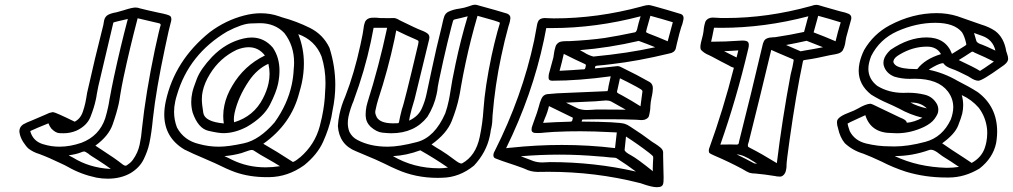

<svg xmlns="http://www.w3.org/2000/svg" viewBox="-20 -759 4236 803"><path d="M506.3 -65.9Q508.8 -65.9 516.6 -72.3Q528.3 -80.1 536.1 -91.3Q556.6 -119.6 564 -153.8Q571.3 -188 573.7 -220.7Q589.4 -369.1 627.9 -552.2Q647 -640.1 651.9 -653.8V-655.3Q651.9 -659.7 645.5 -661.6L555.7 -682.6Q522.9 -558.6 496.6 -435.1Q488.3 -395.5 482.9 -362.3Q480.5 -343.8 476.6 -325.2Q467.8 -285.6 450.9 -237.8Q434.1 -189.9 378.9 -149.9L416.5 -125Q457 -99.6 493.7 -70.8Q499.5 -65.9 506.3 -65.9ZM229 -145.5Q273.4 -145.5 321.3 -162.1Q395 -190.4 419.9 -263.7Q427.2 -287.6 432.1 -311Q435.5 -326.2 437.5 -340.8Q446.3 -389.2 456.5 -437Q483.9 -564 514.6 -679.7Q455.6 -666.5 454.1 -664.6L391.1 -397.9L384.8 -365.2Q383.3 -353 380.4 -340.8Q373.5 -308.6 358.6 -270.8Q343.8 -232.9 299.3 -212.4Q273.4 -201.7 246.6 -201.7Q244.6 -201.7 228.8 -202.1Q212.9 -202.6 194.8 -221.2Q187 -231 182.6 -243.2Q132.3 -223.1 106.4 -210.9Q117.2 -169.9 157.7 -156.7L162.6 -155.3Q194.8 -145.5 229 -145.5ZM443.4 -52.7Q418.5 -70.8 392.6 -87.4Q351.6 -112.8 351.1 -115.2Q336.9 -125.5 331.5 -125.5Q327.6 -125.5 316.9 -121.1Q298.8 -113.8 267.1 -109.4L286.6 -99.1Q353 -58.1 438 -52.7ZM430.7 -11.7Q406.2 -11.7 383.3 -16.1Q318.4 -29.8 264.2 -61Q251 -68.4 236.8 -74.7Q185.5 -99.6 145 -114.7Q119.6 -122.1 99.6 -137.2Q89.8 -145.5 77.1 -165Q64.5 -184.6 61.5 -205.1Q61 -208 61 -210.4Q61 -214.4 62 -217.8Q64.5 -230 77.1 -238.8Q91.8 -247.1 113.8 -255.4Q166 -277.3 171.9 -280.3Q187.5 -288.1 192.9 -288.1Q197.8 -290 201.7 -290Q210.9 -290 292.5 -250Q316.9 -262.7 326.7 -292.5Q333 -311 336.9 -328.6Q339.4 -339.8 341.1 -350.8Q342.8 -361.8 344.2 -370.1Q376 -512.7 412.1 -654.3L415.5 -673.8Q419.4 -690.4 432.6 -697.3Q445.8 -704.1 466.8 -707.5Q482.4 -711.4 498 -716.3Q532.2 -727.5 546.4 -727.5Q556.2 -727.5 564.9 -724.1Q590.8 -717.3 640.6 -706.5Q686.5 -697.8 692.4 -691.4Q696.8 -686.5 696.8 -678.7Q696.8 -675.3 695.8 -670.9Q694.8 -665 692.9 -659.7Q688.5 -646.5 669.9 -558.1Q632.8 -384.3 619.6 -263.7Q613.8 -202.1 604.5 -158.7Q597.7 -127 580.8 -92.5Q564 -58.1 526.4 -35.2Q485.4 -11.7 430.7 -11.7Z M916 -242.7Q913.6 -258.3 913.6 -274.4Q913.6 -296.4 918.5 -318.8Q926.8 -359.4 951.2 -399.9Q1000.5 -484.4 1087.9 -526.9Q1061.5 -561.5 1020 -561.5Q997.1 -561.5 970.2 -550.8Q899.4 -517.1 857.9 -449.2Q835 -412.1 827.6 -376.5Q824.2 -361.8 824.2 -343.8Q824.2 -323.2 830.3 -286.6Q836.4 -250 916 -242.7ZM959 -247.6Q1041.5 -272.5 1079.6 -347.2Q1096.2 -378.9 1103 -410.2Q1107.4 -430.2 1107.4 -450.2Q1107.4 -471.2 1102.5 -492.2Q1055.2 -470.7 1021 -420.4Q975.6 -353 960.9 -285.6Q958 -270.5 958 -259.3Q958 -252.9 959 -247.6ZM914.1 -202.1Q894 -202.1 851.6 -211.9Q809.1 -221.7 786.1 -287.1Q779.8 -309.1 779.8 -332.5Q779.8 -351.6 784.2 -371.6Q787.6 -389.2 803.5 -429.9Q819.3 -470.7 866.7 -521Q924.8 -581.1 999 -598.1Q1016.6 -602.1 1032.2 -602.1Q1085 -602.1 1121.1 -559.6Q1148.9 -518.6 1148.9 -463.4Q1148.9 -438 1143.1 -409.2Q1135.7 -373.5 1109.1 -321.3Q1082.5 -269 1012.2 -228.5Q961.9 -202.1 914.1 -202.1ZM895.5 -145.5Q935.1 -145.5 1000 -159.7Q1064.9 -173.8 1128.4 -247.1Q1182.6 -322.8 1200.2 -405.3Q1207 -437.5 1208.5 -470.7Q1210 -484.4 1210 -497.1Q1210 -567.9 1169.4 -620.6Q1129.9 -662.1 1066.9 -662.1Q1063.5 -662.1 1028.1 -660.9Q992.7 -659.7 929.7 -627Q770 -532.2 720.2 -362.3Q715.8 -348.6 712.9 -335Q708 -312.5 708 -291.5Q708 -257.3 720.2 -225.6Q749.5 -171.4 812.5 -156.7Q852.5 -145.5 895.5 -145.5ZM1090.8 -59.1Q1120.1 -59.1 1150.9 -64Q1126 -79.6 1100.6 -93.8Q1069.3 -110.8 1040.5 -129.9Q1037.1 -131.8 1032.7 -131.8Q1025.4 -131.8 1003.4 -123.5Q995.1 -120.1 989.7 -118.7Q953.6 -108.9 918.5 -106Q934.6 -99.1 950.2 -90.8Q1015.1 -59.1 1090.8 -59.1ZM1205.1 -81.5Q1215.3 -84.5 1232.9 -99.6L1235.4 -101.1Q1296.9 -154.3 1317.4 -231.4Q1322.3 -250 1326.2 -268.1Q1338.4 -325.2 1339.8 -376.5Q1341.3 -395 1341.3 -412.6Q1341.3 -470.2 1324.7 -522.9Q1297.9 -590.8 1227.5 -616.2Q1251 -557.6 1251 -493.2Q1251 -453.6 1242.2 -411.6Q1237.8 -391.6 1231.4 -370.6Q1197.8 -239.7 1081.1 -157.7Q1133.8 -127.9 1205.1 -81.5ZM1105.5 -18.1H1095.7Q1022.9 -18.1 963.4 -39.1Q929.7 -51.3 880.9 -75.7Q854.5 -87.9 827.6 -99.1Q788.6 -115.2 751 -133.8Q667 -184.1 667 -280.3Q667 -306.2 673.3 -335.4Q710.4 -506.3 857.4 -624.5Q923.8 -674.3 1001.5 -694.3Q1037.6 -703.6 1070.8 -703.6Q1110.4 -703.6 1147 -690.9L1159.7 -686.5Q1220.7 -669.9 1276.1 -642.3Q1331.5 -614.7 1357.9 -559.1Q1382.3 -482.4 1382.3 -404.3Q1382.3 -350.6 1370.6 -295.9Q1368.7 -282.2 1365.7 -268.1Q1355.5 -219.7 1331.5 -166.3Q1307.6 -112.8 1252 -67.9Q1183.6 -19 1105.5 -18.1Z M1624 -243.2 1644.5 -243.7Q1647.9 -243.7 1648.9 -249L1653.8 -273.4Q1657.2 -288.6 1661.1 -303.2Q1669.4 -321.3 1729 -574.2L1729.5 -577.6Q1730.5 -581.5 1730.5 -584Q1730.5 -585.9 1730 -587.6Q1729.5 -589.4 1720.7 -593.3Q1678.2 -611.3 1637.2 -631.8L1629.9 -594.7Q1603 -468.3 1561.5 -342.3Q1556.2 -326.2 1549.8 -295.4Q1549.3 -293 1549.3 -290.5Q1549.3 -281.2 1555.7 -268.6Q1570.8 -243.2 1624 -243.2ZM1909.2 -75.2Q1911.1 -75.2 1912.6 -75.7Q1969.7 -106.9 1986.3 -186Q1998.5 -243.7 2002 -300.8Q2008.3 -395 2036.1 -526.9Q2046.9 -577.1 2060.5 -627.4Q2065.9 -647.9 2070.3 -660.6V-664.1Q2069.3 -668 1977.1 -692.9Q1948.2 -594.2 1927.2 -495.6Q1916 -443.8 1907.2 -392.6Q1904.3 -372.6 1899.9 -352.5Q1890.6 -307.1 1869.6 -253.7Q1848.6 -200.2 1784.7 -154.8Q1804.2 -141.6 1824.7 -129.9Q1848.1 -115.7 1883.3 -88.9Q1901.4 -75.2 1909.2 -75.2ZM1816.4 -55.2Q1834.5 -55.2 1853.5 -58.1Q1797.4 -96.7 1737.8 -130.4Q1680.2 -108.9 1623.5 -106Q1710 -55.2 1816.4 -55.2ZM1601.1 -145.5Q1649.9 -145.5 1724.1 -165Q1798.3 -184.6 1842.3 -285.2Q1851.6 -312 1856.9 -338.4Q1860.8 -356.4 1863.3 -374Q1869.6 -418 1885.3 -491.7Q1906.2 -591.3 1936 -690.9Q1900.4 -681.6 1887.7 -679.2Q1881.8 -678.2 1879.2 -677Q1876.5 -675.8 1874.8 -671.9Q1873 -668 1851.1 -579.6Q1835 -513.2 1815.4 -419.9Q1813.5 -408.7 1811 -396.5Q1809.6 -380.9 1806.2 -365.7Q1795.9 -315.9 1767.6 -270.5Q1713.9 -201.7 1616.7 -201.7Q1604.5 -201.7 1579.8 -204.1Q1555.2 -206.5 1529.8 -229Q1510.3 -248 1509.3 -274.9V-281.7Q1509.3 -297.4 1512.7 -314Q1514.2 -322.3 1517.1 -331.1Q1564.9 -481.9 1599.1 -642.6H1542.5Q1537.1 -612.8 1530.8 -583.5Q1504.9 -462.4 1460.4 -342.3Q1459.5 -340.8 1459.5 -338.9Q1445.3 -306.2 1437.5 -271.5Q1434.6 -257.3 1434.6 -244.6Q1434.6 -224.6 1441.4 -207.5Q1453.1 -184.6 1474.6 -173.8Q1527.3 -145.5 1601.1 -145.5ZM1810.5 -15.1Q1718.3 -15.1 1639.6 -50.3Q1614.7 -61 1590.8 -73.2Q1550.3 -92.8 1512.7 -107.9Q1490.7 -116.7 1468.8 -126.5Q1398.4 -154.3 1393.1 -231.9Q1394.5 -256.8 1399.9 -281.7Q1407.7 -318.8 1424.3 -356.4Q1461.9 -453.1 1487.3 -570.8Q1499.5 -627 1500 -637.2Q1501 -645.5 1502.4 -653.3Q1504.4 -661.1 1506.8 -668Q1514.6 -682.6 1532.7 -684.6L1546.4 -685.1Q1557.6 -685.1 1568.4 -683.6Q1576.2 -683.1 1604 -683.1L1627.9 -683.6Q1638.7 -682.6 1651.4 -674.3Q1724.6 -638.2 1741.7 -632.3Q1766.1 -623 1772.5 -614.3Q1775.9 -609.4 1775.9 -602.5Q1775.9 -598.6 1774.9 -594.7Q1721.2 -372.6 1713.9 -344.2Q1699.2 -296.9 1694.3 -272.9L1690.9 -254.4Q1730 -272.5 1744.6 -306.6Q1757.3 -335 1763.7 -365.2L1785.2 -465.8Q1804.2 -556.2 1827.6 -648.9L1832 -668.5Q1834 -678.2 1837.9 -689.9Q1841.8 -701.7 1853.5 -709Q1875 -719.7 1902.3 -723.1Q1922.4 -726.1 1938.5 -731.9Q1957.5 -739.3 1967.3 -739.3Q1970.7 -739.3 1974.1 -738.3Q2068.8 -712.4 2101.1 -702.1Q2114.7 -696.3 2114.7 -683.6Q2114.3 -677.2 2112.8 -670.4Q2110.4 -659.7 2106.4 -648.4Q2090.3 -590.8 2076.2 -523.4Q2050.3 -402.8 2040 -275.9Q2039.6 -245.1 2035.2 -225.6L2032.7 -214.8Q2031.2 -202.1 2028.3 -189.5Q2014.2 -122.1 1962.4 -66.4Q1900.9 -16.6 1829.1 -15.6Z M2536.1 -334.5Q2526.9 -338.9 2514.6 -338.9Q2501.5 -338.4 2488.3 -336.9L2471.7 -335.4Q2409.7 -333 2347.2 -329.6Q2373 -317.4 2398.4 -304.7Q2414.6 -298.8 2434.6 -298.8Q2443.4 -298.8 2453.1 -299.6Q2462.9 -300.3 2471.7 -300.8H2513.7Q2555.7 -300.8 2597.2 -300.3Q2567.4 -317.4 2537.1 -334V-333.5ZM2710.9 -42.5Q2710 -43.9 2710 -53.2Q2710 -63 2710.9 -80.1L2711.9 -96.2V-99.1Q2711.9 -101.6 2711.4 -104.2Q2710.9 -106.9 2696.3 -118.7Q2648.9 -155.3 2598.1 -188L2592.3 -132.3Q2592.3 -123.5 2620.1 -108.9Q2645.5 -95.2 2710.9 -42.5ZM2639.6 -41.5Q2601.1 -70.3 2559.6 -96.7Q2554.7 -100.1 2540 -100.1Q2535.2 -100.1 2531.7 -100.6Q2497.1 -104.5 2489.3 -104.5Q2401.9 -112.3 2320.8 -112.3Q2240.2 -112.3 2158.2 -105.5Q2185.1 -95.7 2211.9 -85Q2229 -79.6 2248 -79.6Q2255.9 -79.6 2264.2 -80.3Q2272.5 -81.1 2281.2 -81.1Q2466.3 -81.1 2639.6 -41.5ZM2096.7 -139.2 2117.7 -141.6 2114.7 -141.1Q2223.6 -152.8 2330.1 -152.8Q2442.4 -152.8 2552.2 -139.6Q2555.7 -173.8 2559.6 -205.1L2537.1 -206.1Q2463.4 -210 2408.2 -210L2354.5 -209.5Q2282.7 -207.5 2259.3 -204.6Q2244.1 -202.6 2230 -202.6Q2222.7 -202.6 2215.8 -203.1Q2203.1 -205.6 2203.1 -215.8V-217.3L2204.1 -226.1Q2206.1 -233.4 2209 -240.7Q2230 -297.4 2233.6 -313.7Q2237.3 -330.1 2244.6 -346.4Q2252 -362.8 2268.1 -365.2Q2310.5 -369.6 2352.5 -370.6Q2375.5 -371.1 2502.4 -377Q2511.7 -377.9 2520.5 -377.9Q2521.5 -377.9 2523.9 -390.1Q2524.9 -394.5 2524.9 -397.9L2534.2 -439.9Q2399.9 -421.4 2289.6 -421.4Q2274.4 -421.4 2274.4 -433.1V-437Q2274.4 -443.8 2275.9 -450.7L2277.8 -457.5Q2286.1 -487.8 2294.4 -518.6Q2295.4 -524.4 2296.4 -532.2Q2297.4 -540 2298.8 -546.9Q2300.3 -554.2 2303.5 -564.5Q2306.6 -574.7 2317.9 -582Q2326.7 -586.9 2350.1 -586.9H2361.3Q2446.8 -591.3 2508.8 -600.1Q2564.9 -608.9 2636.2 -624Q2642.1 -626 2645.5 -640.1L2646 -643.1Q2650.4 -663.1 2659.2 -690.9Q2471.2 -641.6 2288.6 -641.6H2264.6Q2260.3 -617.2 2254.9 -592.3Q2206.1 -361.8 2096.7 -139.2ZM2430.2 -489.3Q2383.8 -510.3 2337.9 -533.7Q2330.1 -498 2320.3 -462.9Q2377.4 -465.8 2415.5 -468.8H2420.4Q2423.3 -468.8 2425 -469.7Q2426.8 -470.7 2428.2 -475.6L2431.2 -488.8Q2430.7 -486.8 2430.2 -486.3H2429.2Q2428.7 -486.8 2429 -487.5Q2429.2 -488.3 2429.2 -488.8ZM2461.9 -522.5Q2605.5 -536.1 2720.2 -561.5Q2686.5 -575.2 2651.4 -587.9Q2527.8 -559.1 2405.3 -549.3Q2413.6 -545.4 2422.4 -540Q2441.9 -527.3 2461.9 -522.5ZM2772.5 -586.4Q2781.7 -621.6 2793.9 -666Q2747.1 -680.2 2700.2 -692.9Q2692.4 -667 2685.5 -640.6L2683.1 -630.9Q2682.6 -628.9 2682.1 -626V-625.5Q2682.1 -623 2692.9 -618.7Q2728 -605.5 2772.5 -586.4ZM2376 -266.6Q2326.2 -291.5 2275.9 -315.4Q2270.5 -290.5 2258.8 -264.2L2251.5 -245.1Q2300.8 -248.5 2361.8 -250Q2369.6 -250 2371.6 -252Q2373.5 -253.9 2374 -257.8L2375.5 -264.2V-265.6ZM2658.7 -314.5Q2661.6 -340.3 2665.5 -366.2Q2667 -373 2667 -377Q2666.5 -382.3 2656.7 -387.7Q2648.4 -392.1 2640.6 -397Q2600.6 -418.5 2572.8 -431.6L2562.5 -384.3L2561 -379.4Q2560.5 -377 2560.5 -373.5Q2560.5 -370.1 2584.5 -358.4Q2622.6 -337.4 2658.7 -314.5ZM2727.1 23.9Q2706.1 23.9 2665 9.3Q2657.2 6.3 2653.3 5.9Q2470.7 -40.5 2273.4 -40.5L2228 -40Q2199.2 -40.5 2175.3 -52.7L2164.1 -57.1Q2136.2 -67.4 2108.2 -76.4Q2080.1 -85.4 2052.7 -96.2Q2043.5 -99.6 2043.5 -109.4Q2043.5 -111.8 2043.9 -114.7Q2045.4 -121.6 2049.3 -127.9Q2164.1 -355.5 2213.9 -589.4Q2220.7 -623.5 2226.6 -657.7Q2227.5 -662.6 2230.5 -668.9Q2235.8 -682.6 2257.3 -683.6Q2265.1 -683.6 2272.2 -682.9Q2279.3 -682.1 2296.9 -682.1Q2479 -682.1 2663.1 -731.9L2668 -733.4Q2683.1 -737.8 2692.9 -737.8Q2698.2 -737.8 2704.8 -735.8Q2711.4 -733.9 2719.7 -731.9Q2766.1 -719.2 2828.1 -700.2Q2838.9 -695.8 2838.9 -683.1Q2838.9 -680.7 2838.4 -678.2L2836.9 -670.9Q2834.5 -658.2 2829.1 -645.5Q2822.8 -626.5 2811 -577.1L2806.2 -555.7Q2800.8 -538.6 2778.8 -535.2Q2647.9 -503.4 2537.1 -490.7Q2506.8 -486.8 2477.5 -484.4Q2470.2 -483.4 2469.7 -481.7Q2469.2 -480 2467.8 -473.1Q2514.6 -477.1 2561.5 -482.4H2563.5Q2570.8 -482.4 2582 -476.1Q2585 -474.1 2587.9 -473.1Q2641.6 -447.3 2697.8 -415.5Q2710.4 -406.7 2710.4 -391.1V-388.7Q2710 -374.5 2707 -359.9L2705.1 -351.6Q2700.7 -330.6 2700.2 -316.9Q2700.2 -301.3 2696.8 -285.6Q2696.3 -283.7 2694.1 -273.9Q2691.9 -264.2 2675.8 -258.3Q2668.9 -256.8 2661.6 -256.8Q2655.8 -256.8 2650.1 -257.6Q2644.5 -258.3 2639.6 -258.3Q2588.4 -260.3 2530.3 -260.3Q2454.1 -260.3 2422.4 -259.3Q2415 -259.3 2414.6 -258.1Q2414.1 -256.8 2412.6 -250.5Q2566.4 -249.5 2592.8 -241.2Q2603.5 -237.8 2615.7 -229.5Q2665 -198.2 2708 -165.5Q2712.9 -162.1 2719.7 -158.2Q2731.4 -150.9 2742.2 -141.8Q2752.9 -132.8 2753.4 -122.1V-106.4Q2753.4 -82.5 2754.4 -59.1Q2755.4 -33.2 2755.4 -16.6Q2755.4 -5.9 2754.9 1Q2754.4 5.9 2753.9 8.3Q2751.5 20.5 2738.8 22.9Q2733.4 23.9 2727.1 23.9Z M3060.5 -518.6 3067.9 -548.3Q3038.1 -545.9 3008.3 -544.9Q3034.2 -531.2 3060.5 -518.6ZM3474.6 -586.4Q3483.9 -626 3496.1 -665.5Q3449.2 -680.2 3401.9 -692.9L3396.5 -672.9Q3389.2 -647.9 3382.8 -623.5Q3429.7 -606 3474.6 -586.4ZM3328.6 -544.4 3343.8 -547.4Q3382.8 -553.7 3421.9 -561.5L3353.5 -588.4Q3310.5 -578.6 3267.6 -570.8Q3298.3 -558.1 3328.6 -544.4ZM3229 -76.7Q3250.5 -254.4 3286.6 -447.3L3294.4 -479.5Q3296.9 -491.2 3298.3 -500.5Q3299.3 -504.9 3299.3 -507.3Q3299.3 -509.8 3298.3 -510.3Q3265.1 -524.9 3231.9 -538.6L3205.6 -550.3Q3156.2 -343.8 3111.8 -167Q3108.9 -159.2 3107.9 -154.3V-150.9Q3107.9 -149.4 3108.2 -147Q3108.4 -144.5 3115.7 -141.1Q3166.5 -115.2 3226.6 -78.1ZM3146.5 -74.2 3129.4 -85Q3088.4 -112.3 3061 -113.3Q3098.1 -95.2 3134.3 -75.7ZM3060.5 -154.3Q3068.4 -154.3 3069.8 -160.2L3071.3 -168.5Q3121.6 -366.7 3168 -564.9Q3170.4 -577.6 3174.3 -585.4Q3181.2 -602.1 3212.4 -603Q3217.8 -603 3222.2 -603.5Q3287.6 -613.3 3342.8 -625.5Q3347.7 -641.1 3351.6 -657.7Q3355.5 -674.3 3360.8 -690.9Q3176.8 -642.6 2996.6 -642.6L2966.3 -643.1L2958.5 -604L2954.1 -584.5Q3014.2 -584.5 3074.2 -588.9L3085.4 -589.4Q3100.1 -589.4 3106.4 -585Q3111.8 -581.1 3111.8 -570.8Q3111.8 -564.9 3109.9 -556.6L3109.4 -554.7Q3059.6 -343.8 2992.7 -154.3Q3013.7 -154.8 3035.2 -154.8ZM3243.2 -20.5H3239.3Q3233.4 -20.5 3227.1 -21.5L3223.1 -22.5Q3174.3 -30.3 3139.6 -33.2Q3126.5 -33.2 3115.2 -36.1Q3106 -39.1 3083 -53.2Q3026.9 -83 2969.7 -107.4Q2952.1 -115.2 2948.2 -118.2Q2944.3 -121.6 2944.3 -128.9Q2944.3 -132.3 2945.3 -136.2Q3005.4 -302.2 3049.3 -475.6Q3038.1 -478.5 3027.8 -485.4Q2996.6 -501 2959 -521.5Q2952.6 -524.9 2945.3 -528.3Q2924.3 -536.6 2911.6 -550.8Q2909.2 -555.2 2909.2 -562.5Q2909.2 -569.8 2911.6 -580.6Q2913.6 -589.4 2916 -598.1Q2918.5 -606.9 2919.9 -613.8Q2921.4 -619.6 2922.4 -628.4Q2923.3 -640.6 2925.8 -652.8Q2926.8 -656.2 2929.2 -665.5Q2931.6 -674.8 2943.4 -681.6Q2951.2 -685.5 2960.4 -685.5Q2970.2 -685.5 2979.5 -684.6Q2986.8 -683.6 3015.1 -683.6Q3190.9 -683.6 3372.1 -733.9Q3385.7 -738.8 3394 -738.8Q3401.9 -738.8 3415.5 -733.9L3430.7 -729.5Q3459 -721.7 3487.3 -713.4Q3491.7 -711.9 3498.5 -710.4Q3514.6 -707.5 3529.3 -701.2Q3540.5 -695.8 3540.5 -684.6Q3540.5 -681.6 3540 -678.7Q3529.3 -640.6 3519 -602.5L3516.1 -586.4L3514.2 -574.2Q3511.2 -560.1 3504.4 -547.9Q3497.6 -538.6 3485.8 -535.2Q3474.1 -531.7 3462.9 -530.3L3451.7 -528.3Q3390.6 -514.2 3354 -509.3Q3342.3 -507.8 3340.6 -506.8Q3338.9 -505.9 3337.9 -501.5Q3309.1 -364.7 3282.2 -173.3Q3269.5 -82.5 3269.5 -69.3Q3269.5 -68.8 3269.5 -63.2Q3269.5 -57.6 3267.1 -46.4Q3264.6 -34.7 3257.6 -27.6Q3250.5 -20.5 3243.2 -20.5Z M3816.4 -470.2Q3848.1 -512.2 3915.5 -532.7Q3897.9 -564 3856.9 -564Q3797.4 -564 3742.2 -530.8Q3719.7 -518.1 3716.8 -504.4Q3716.3 -502.9 3716.3 -501.5Q3716.3 -493.2 3728 -484.4Q3751 -470.2 3807.6 -470.2ZM4043.9 -77.6Q4085 -100.6 4098.6 -140.1Q4102.5 -151.9 4105 -163.6Q4108.9 -183.1 4108.9 -202.1Q4108.9 -210 4108.4 -217.8Q4103 -269.5 4073.2 -308.6Q4043.9 -342.3 4002.4 -361.3Q4008.3 -340.3 4008.3 -318.8Q4008.3 -301.8 4004.4 -284.2Q4001 -269 3987.1 -233.4Q3973.1 -197.8 3920.4 -159.7Q3953.6 -136.2 4013.2 -98.1Q4037.1 -82.5 4043.9 -77.6ZM3939.5 -57.1Q3964.8 -57.1 3990.7 -61Q3956.5 -84.5 3920.9 -106.4L3909.7 -114.7Q3887.2 -132.8 3874 -132.8Q3869.6 -132.8 3865.2 -131.3Q3794.9 -106.4 3724.6 -106.4H3721.7Q3817.9 -60.5 3939.5 -57.1ZM3720.7 -146.5Q3778.3 -146.5 3850.1 -165.8Q3921.9 -185.1 3956.5 -259.3Q3961.4 -272.5 3963.9 -284.7Q3966.8 -298.3 3966.8 -310.5Q3966.8 -346.7 3944.3 -376.5Q3903.8 -429.7 3805.2 -429.7L3783.7 -429.2Q3751 -429.2 3720.2 -438.5Q3685.5 -452.6 3676.3 -484.4Q3674.8 -490.7 3674.8 -496.6Q3674.8 -502 3675.8 -506.8Q3680.2 -527.8 3704.1 -550.3Q3780.8 -602.5 3855 -602.5Q3935.5 -602.5 3961.4 -533.7L4006.3 -561.5Q4020.5 -569.3 4021.5 -573.2Q4021.5 -575.2 4020.5 -578.6Q4014.2 -606.9 4003.4 -624Q3971.2 -663.6 3891.6 -663.6Q3812 -663.6 3731.9 -627.9Q3658.7 -594.7 3623.5 -524.4Q3617.7 -509.8 3614.7 -496.1Q3611.8 -483.4 3611.8 -471.7Q3611.8 -428.7 3648.9 -399.9Q3696.3 -370.6 3757.8 -370.6L3779.3 -371.1Q3813.5 -371.1 3847.2 -363Q3880.9 -355 3898.9 -323.2Q3904.3 -311.5 3904.3 -299.8Q3904.3 -294.9 3903.3 -290Q3900.9 -278.8 3887.9 -261Q3875 -243.2 3844.2 -228Q3788.1 -201.7 3731 -201.7Q3720.2 -201.7 3709.5 -202.6Q3622.1 -202.6 3599.1 -277.3L3569.3 -263.7Q3525.4 -243.7 3524.9 -242.2V-241.7Q3524.9 -236.8 3533.7 -210.9Q3554.2 -170.4 3603 -158.7Q3651.9 -147 3698.7 -147ZM3856.4 -305.7Q3831.5 -330.1 3792.5 -330.1H3788.1Q3815.9 -314.5 3856.4 -305.7ZM4078.6 -462.4 4097.7 -474.6Q4117.2 -487.8 4136.7 -501.5Q4098.6 -520.5 4056.6 -538.6Q4049.8 -543 4046.9 -543Q4044.4 -543 4042 -541Q4030.3 -533.2 4018.6 -525.9Q4018.6 -525.4 4018.1 -525.4L3989.7 -507.8Q4057.6 -476.1 4078.6 -462.4ZM4143.1 -547.4Q4132.3 -593.8 4086.4 -609.4L4053.7 -621.1Q4059.1 -604.5 4063.5 -587.4Q4066.4 -578.6 4088.4 -571.8Q4103 -566.4 4143.1 -547.4ZM3947.8 -16.6H3938Q3849.1 -16.6 3768.6 -41Q3715.8 -58.1 3667.5 -83Q3620.6 -105 3590.8 -116.2Q3545.4 -129.9 3513.2 -160.2Q3493.2 -184.1 3484.9 -222.7Q3480.5 -235.8 3480.5 -246.1Q3480.5 -250 3481 -253.4Q3484.9 -271.5 3535.2 -290Q3550.8 -295.4 3568.4 -305.2Q3600.1 -323.7 3619.6 -325.2Q3626 -325.2 3657.2 -309.1Q3711.4 -283.7 3745.1 -267.1Q3768.1 -258.3 3771.5 -249.5Q3772.5 -248 3772.5 -246.6V-245.6Q3803.7 -248 3837.9 -266.6Q3785.6 -279.3 3740.7 -304.7Q3712.4 -318.8 3692.9 -327.1Q3656.2 -342.8 3623.5 -363.3Q3571.3 -404.3 3571.3 -463.4Q3571.3 -478.5 3574.7 -495.1Q3580.1 -521 3593.8 -549.3Q3632.8 -616.7 3701.2 -653.3Q3796.9 -704.1 3897.5 -704.1Q3942.4 -704.1 3983.4 -691.4L4084 -656.2Q4115.7 -647 4141.6 -629.9Q4179.2 -602.1 4188.5 -544.4L4191.9 -534.2Q4196.3 -522 4196.3 -513.2Q4196.3 -510.7 4195.8 -508.3Q4192.9 -494.6 4168 -479Q4087.9 -421.4 4071.8 -421.4Q4058.1 -421.4 4038.6 -434.1L4028.3 -440.4Q3981 -464.4 3964.4 -469.7Q3933.6 -480.5 3927.7 -492.2Q3926.3 -494.6 3921.9 -494.6Q3918 -494.6 3908 -491Q3897.9 -487.3 3884 -479.5Q3870.1 -471.7 3864.3 -467.3Q3927.2 -454.6 3985.8 -420.4Q4031.7 -397.5 4068.8 -374Q4150.4 -313.5 4150.4 -208.5Q4150.4 -192.9 4148.4 -176.8Q4147.5 -168.5 4146 -160.2Q4132.8 -98.1 4076.7 -54.2Q4014.2 -16.6 3947.8 -16.6Z"/></svg>

Font: Third Street
Style: Regular
Weight: 400
Designer: GGBotNet
Foundry: GGBotNet
Version: 0.90